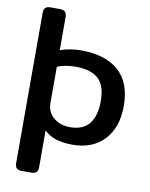

<svg xmlns="http://www.w3.org/2000/svg" viewBox="-96 -765 810 1037"><g transform="rotate(10 308.5 -246.5)"><path d="M59 166V-658Q59 -677 67.5 -686Q76 -695 96 -695H147Q167 -695 176 -686Q185 -677 185 -658V-476Q209 -485 239.5 -490Q270 -495 298 -495Q434 -495 506 -430.5Q578 -366 578 -239Q578 -121 514.5 -53Q451 15 340 15Q235 15 185 -36V166Q185 185 176.5 193.5Q168 202 147 202H96Q76 202 67.5 193Q59 184 59 166ZM451 -243Q451 -329 410 -366Q369 -403 285 -403Q256 -403 229 -398Q202 -393 185 -384V-187Q185 -136 221.5 -106Q258 -76 311 -76Q382 -76 416.5 -119Q451 -162 451 -243Z"/></g></svg>

Font: Mitr
Style: Regular
Weight: 400
Designer: Thanarat Vachiruckul
Foundry: Cadson Demak
Version: Version 1.002